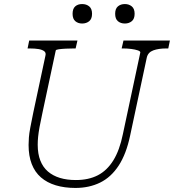

<svg xmlns="http://www.w3.org/2000/svg" viewBox="-20 -910 858 947"><path d="M189 -352Q180 -311 175 -283Q170 -255 168 -235Q166 -215 166 -196Q166 -151 179 -118Q192 -85 216.5 -64Q241 -43 275.5 -32.5Q310 -22 354 -22Q417 -22 462.5 -45.5Q508 -69 539 -119Q570 -169 586 -248L672 -651Q673 -657 660 -661.5Q647 -666 627.5 -668.5Q608 -671 589 -671H580L589 -710H818L810 -671H799Q762 -671 736 -661.5Q710 -652 704 -626L622 -242Q603 -151 565.5 -93.5Q528 -36 474 -9.5Q420 17 352 17Q298 17 255 4Q212 -9 182 -35Q152 -61 136.5 -101Q121 -141 121 -195Q121 -212 122.5 -232Q124 -252 129.5 -281Q135 -310 144 -354L204 -635Q208 -650 198 -657.5Q188 -665 170 -668Q152 -671 127 -671H116L124 -710H362L353 -671H344Q325 -671 304.5 -670Q284 -669 270 -667Q256 -665 255 -661ZM385 -794Q365 -794 351.5 -805.5Q338 -817 338 -842Q338 -867 351 -878.5Q364 -890 385 -890Q406 -890 420 -878.5Q434 -867 434 -842Q434 -817 420 -805.5Q406 -794 385 -794ZM596 -794Q575 -794 561.5 -805.5Q548 -817 548 -842Q548 -867 561.5 -878.5Q575 -890 596 -890Q616 -890 630 -878.5Q644 -867 644 -842Q644 -817 630 -805.5Q616 -794 596 -794Z"/></svg>

Font: Roboto Serif Thin
Style: Italic
Weight: 250
Italic angle: -10°
Version: Version 1.007